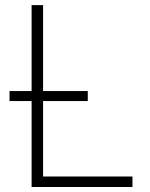

<svg xmlns="http://www.w3.org/2000/svg" viewBox="-20 -748 601 768"><path d="M106.4 0V-727.5H152.3V-42H509.8V0ZM18.1 -343.8V-383.8H331.1V-343.8Z"/></svg>

Font: Inter 18pt ExtraLight
Style: Regular
Weight: 250
Designer: Rasmus Andersson
Foundry: rsms
Version: Version 4.001;git-66647c0bb